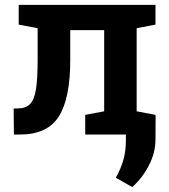

<svg xmlns="http://www.w3.org/2000/svg" viewBox="-20 -548 689 782"><path d="M36.6 0 35.6 -106 52.2 -106.4Q85 -106.4 102.5 -124.5Q120.1 -142.6 126.7 -185.5Q133.3 -228.5 133.3 -303.2V-433.1L56.2 -447.8V-528.3H613.3V-447.8L536.6 -433.1V-94.7L613.3 -80.1V0H327.1V-80.1L404.3 -94.7V-425.3H266.1V-303.2Q266.1 -147 219.5 -73.5Q172.9 0 60.5 0ZM518.6 213.9 451.7 175.8Q471.2 141.6 481.9 105.2Q492.7 68.8 492.7 24.9V-75.2H613.8L613.3 19Q613.3 74.2 586.2 126.2Q559.1 178.2 518.6 213.9Z"/></svg>

Font: Roboto Slab SemiBold
Style: Regular
Weight: 600
Designer: Google
Version: Version 2.001; ttfautohint (v1.8.3)